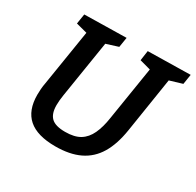

<svg xmlns="http://www.w3.org/2000/svg" viewBox="-154 -874 1076 1056"><g transform="rotate(30 384.0 -345.5)"><path d="M498 -697 768 -702 758 -639 665 -611 681 -631 624 -268Q609 -172 572 -110.5Q535 -49 472.5 -19Q410 11 319 11Q204 11 148 -38Q92 -87 92 -186Q92 -204 93.5 -223Q95 -242 99 -263L158 -631L169 -612L85 -634L95 -697L361 -702L351 -639L262 -611L278 -631L218 -255Q215 -237 213.5 -220Q212 -203 212 -189Q212 -135 238 -110Q264 -85 326 -85Q385 -85 420 -106.5Q455 -128 475 -171Q495 -214 504 -275L561 -631L574 -611L489 -634Z"/></g></svg>

Font: Bitter Thin SemiBold
Style: Italic
Weight: 600
Italic angle: -9°
Version: Version 2.002